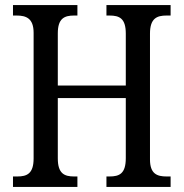

<svg xmlns="http://www.w3.org/2000/svg" viewBox="-20 -734 721 754"><path d="M31 0H284V-41H271C233 -41 207 -52 207 -112V-349H474V-113C474 -52 449 -41 410 -41H398V0H650V-41H634C597 -41 569 -51 569 -108V-602C569 -662 596 -673 634 -673H650V-714H398V-673H410C449 -673 474 -662 474 -602V-398H207V-603C207 -662 233 -673 271 -673H284V-714H31V-673H45C83 -673 112 -662 112 -605V-112C112 -52 86 -41 48 -41H31Z"/></svg>

Font: Noto Serif Lao Cond
Style: Regular
Weight: 400
Width: 3
Designer: Monotype Design Team
Foundry: Monotype Imaging Inc.
Version: Version 2.004